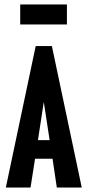

<svg xmlns="http://www.w3.org/2000/svg" viewBox="-20 -835 390 855"><path d="M233 0 214 -128H136L116 0H6L139 -630H211L344 0ZM175 -381 149 -211H201ZM70 -726V-815H278V-726Z"/></svg>

Font: Inconsolata ExtraCondensed Black
Style: Regular
Weight: 900
Width: 2
Monospace: yes
Designer: Raph Levien, Cyreal, Brenton Simpson
Foundry: Raph Levien, Cyreal, Google
Version: Version 3.001; ttfautohint (v1.8.2.53-6de2)